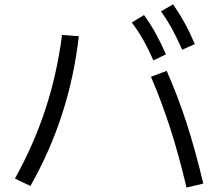

<svg xmlns="http://www.w3.org/2000/svg" viewBox="-20 -838 978 860"><path d="M656.2 -494.1 726.6 -520.5Q776.4 -408.2 815.9 -286.1Q855.5 -164.1 890.6 -15.6L815.4 2Q781.7 -141.6 742.9 -262.2Q704.1 -382.8 656.2 -494.1ZM257.8 -681.6 333 -675.8Q312.5 -495.6 258.8 -328.9Q205.1 -162.1 116.2 -4.9L46.9 -38.1Q131.8 -190.9 183.8 -349.9Q235.8 -508.8 257.8 -681.6ZM570.3 -737.3 625 -770.5Q653.3 -731.9 676 -690.7Q698.7 -649.4 723.6 -594.7L667 -567.4Q644.5 -618.7 621.6 -659.2Q598.6 -699.7 570.3 -737.3ZM701.2 -787.1 754.9 -818.4Q784.2 -776.9 807.4 -734.6Q830.6 -692.4 852.5 -640.6L795.9 -615.2Q772 -669.9 749.8 -710.2Q727.5 -750.5 701.2 -787.1Z"/></svg>

Font: Pretendard
Style: Regular
Weight: 400
Designer: Base glyphs from Inter by Rasmus Andersson; Hangeul glyphs from Noto Sans CJK(Source Han Sans) by Jang Soo-young and Kan
Foundry: Kil Hyung-jin
Version: Version 1.309